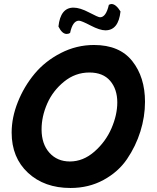

<svg xmlns="http://www.w3.org/2000/svg" viewBox="-20 -926 782 956"><path d="M38 -266Q38 -341 69 -418.5Q100 -496 152.5 -559Q205 -622 283 -662Q361 -702 448 -702Q575 -702 638.5 -622Q702 -542 702 -419Q702 -345 679 -271.5Q656 -198 612.5 -134Q569 -70 495.5 -30Q422 10 331 10Q201 10 119.5 -65.5Q38 -141 38 -266ZM187 -282Q187 -209 226 -165.5Q265 -122 328 -122Q394 -122 450 -171Q506 -220 535 -287Q564 -354 564 -416Q564 -482 528.5 -523.5Q493 -565 425 -565Q355 -565 299 -519.5Q243 -474 215 -410Q187 -346 187 -282ZM271 -794Q281 -888 346 -888Q378 -888 423.5 -864Q469 -840 478 -840Q508 -840 522 -902Q530 -906 535 -906Q557 -906 580 -869Q570 -775 505 -775Q477 -775 431 -799Q385 -823 373 -823Q342 -823 329 -762Q322 -757 312 -757Q289 -757 271 -794Z"/></svg>

Font: Gorditas
Style: Regular
Weight: 400
Designer: Gustavo Dipre (gbrenda1987@gmail.com)
Foundry: Gustavo Dipre (gbrenda1987@gmail.com)
Version: Version 1.001